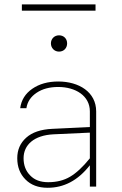

<svg xmlns="http://www.w3.org/2000/svg" viewBox="-20 -866 567 891"><path d="M81.5 -845.7V-816.4H423.3V-845.7ZM216.3 -664.6C216.3 -643.6 231.9 -626.5 253.9 -626.5C276.9 -626.5 291.5 -643.6 291.5 -664.6C291.5 -685.5 276.9 -702.1 253.9 -702.1C231.9 -702.1 216.3 -685.5 216.3 -664.6ZM426.3 -349.1C426.3 -438.5 346.7 -487.8 250.5 -487.8C202.6 -487.8 162.6 -476.6 129.9 -454.1C97.2 -431.6 78.6 -401.4 73.7 -363.8H102.5C106.9 -393.6 123 -417.5 149.9 -435.5C176.8 -453.6 210.4 -462.4 250 -462.4C330.1 -462.4 397 -421.9 397 -349.1V-276.4L222.7 -268.1C169.4 -265.6 129.4 -252 101.6 -227.1C73.7 -202.1 60.1 -170.4 60.1 -131.8C60.1 -91.3 72.8 -58.6 98.1 -33.2C123.5 -7.3 157.7 5.4 201.2 5.4C275.4 5.4 340.8 -27.3 397 -99.1V0H426.3ZM89.4 -131.8C89.4 -193.8 138.2 -238.3 228.5 -242.7L397 -250.5V-131.3C364.3 -90.8 333.5 -62.5 305.2 -45.9C276.4 -28.8 242.7 -20.5 203.6 -20.5C168 -20.5 140.1 -30.8 120.1 -51.8C99.6 -72.3 89.4 -99.1 89.4 -131.8Z"/></svg>

Font: Estedad Thin
Style: Regular
Weight: 100
Designer: Amin Abedi
Version: Version 7.3